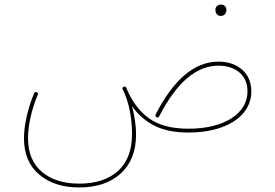

<svg xmlns="http://www.w3.org/2000/svg" viewBox="-20 -574 1192 833"><path d="M84 24.9C84 93.8 106 146.5 150.4 183.6C194.3 220.7 252 239.3 323.7 239.3C398.9 239.3 459 219.2 503.4 179.2C547.9 138.7 570.3 82 570.3 9.3C570.3 -27.3 564.5 -68.4 552.7 -113.8C578.1 -77.1 610.4 -49.3 648.9 -29.3C687.5 -9.3 737.3 1 798.3 1C958 1 1070.3 -67.9 1070.3 -177.2C1070.3 -216.8 1057.1 -248.5 1030.3 -272C1003.4 -294.9 969.7 -306.6 928.2 -306.6C823.2 -306.6 732.9 -228.5 655.3 -77.6C654.8 -76.2 654.3 -74.7 654.3 -73.2C654.3 -69.8 655.8 -67.4 659.2 -65.9C660.6 -64.9 662.6 -64.5 664.1 -64.5C667 -64.5 669.4 -66.4 670.9 -69.8C747.6 -218.8 833 -289.1 928.2 -289.1C964.8 -289.1 995.1 -279.3 1018.6 -259.8C1042 -239.7 1053.7 -212.4 1053.7 -177.2C1053.7 -83 955.1 -15.6 798.3 -15.6C724.6 -15.6 667.5 -30.8 626 -61C584.5 -90.8 551.8 -134.8 527.8 -192.9C527.8 -193.4 527.8 -193.4 527.3 -193.8C526.4 -197.3 524.4 -198.7 521.5 -198.7C520 -198.7 518.1 -198.2 516.1 -197.3C512.7 -195.8 511.2 -193.8 511.2 -190.4V-189.5L512.2 -186.5C514.6 -182.1 516.6 -177.2 518.6 -172.9C546.4 -109.9 552.7 -42 552.7 9.3C552.7 78.1 532.2 131.3 491.7 168C450.7 204.6 394.5 222.7 323.7 222.7C256.8 222.7 203.1 206.1 162.6 172.4C122.1 138.7 101.6 89.8 101.6 24.9C101.6 -29.3 116.7 -98.1 143.6 -162.6C144.5 -164.1 145 -166 145 -167.5C145 -170.4 143.1 -172.4 139.2 -173.8C137.7 -174.3 136.2 -174.8 134.8 -174.8C131.3 -174.8 129.4 -172.9 127.9 -169.4C100.6 -103 84 -31.7 84 24.9ZM914.6 -532.7C914.6 -528.3 915 -524.4 916 -521C918.5 -512.7 925.3 -504.9 937.5 -504.9C956.5 -504.9 962.4 -520 962.4 -531.7C962.4 -536.1 960.9 -540.5 958.5 -544.4C954.1 -550.8 947.8 -554.2 939 -554.2C922.9 -554.2 914.6 -543 914.6 -532.7Z"/></svg>

Font: Mikhak Thin
Style: Regular
Weight: 100
Designer: Amin Abedi
Version: Version 3.2